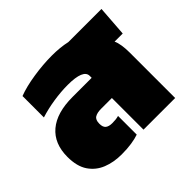

<svg xmlns="http://www.w3.org/2000/svg" viewBox="-133 -720 901 901"><g transform="rotate(-45 317.0 -270.0)"><path d="M208 10Q156 10 113.5 -7Q71 -24 45.5 -61.5Q20 -99 20 -162Q20 -250 75.5 -297Q131 -344 236 -344H363V-357Q363 -400 260 -400Q215 -400 166 -392.5Q117 -385 73 -371V-513Q117 -530 181.5 -540Q246 -550 305 -550Q332 -550 357 -547.5Q382 -545 404 -540H624L613 -388H559Q566 -374 569.5 -351Q573 -328 573 -303V0H363V-210H292Q265 -210 250.5 -201Q236 -192 236 -166Q236 -143 247.5 -134Q259 -125 281 -125Q293 -125 303 -126Q313 -127 324 -130V-6Q304 1 275 5.5Q246 10 208 10Z"/></g></svg>

Font: Kanit ExtraBold
Style: Regular
Weight: 800
Designer: Katatrad Team
Foundry: CadsonDemak
Version: Version 2.000; ttfautohint (v1.8.3)